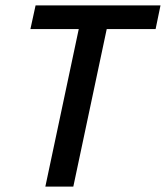

<svg xmlns="http://www.w3.org/2000/svg" viewBox="-20 -687 611 707"><path d="M250 0H147L270 -580H92L111 -667H571L553 -580H373Z"/></svg>

Font: Epunda Sans Medium
Style: Italic
Weight: 500
Italic angle: -12.0243°
Designer: Simon Atzbach
Foundry: typofactur
Version: Version 2.204; ttfautohint (v1.8.4.7-5d5b)